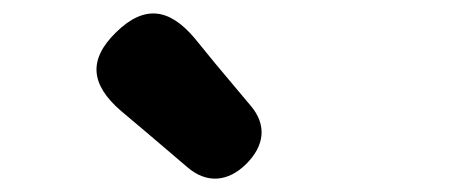

<svg xmlns="http://www.w3.org/2000/svg" viewBox="-20 -942 677 286"><path d="M301 -847 270 -885C232 -930 195 -935 153 -894C111 -853 115 -816 160 -777L198 -745L259 -693C288 -668 320 -671 347 -698C374 -725 378 -756 353 -785Z"/></svg>

Font: GenSenRounded2 TW H
Style: Regular
Weight: 900
Version: Version 2.100;PS 2.1;hotconv 16.6.51;makeotf.lib2.5.65220 DE